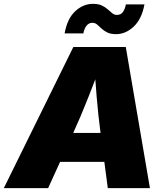

<svg xmlns="http://www.w3.org/2000/svg" viewBox="-47 -970 855 990"><path d="M-27.3 0 331.1 -727.5H601.6L726.1 0H508.8L471.7 -282.2Q459.5 -374 451.4 -470.9Q443.4 -567.9 437.5 -665H484.9Q447.3 -567.9 409.4 -470.9Q371.6 -374 329.6 -282.2L201.2 0ZM171.4 -135.3 196.3 -284.7H596.7L571.8 -135.3ZM551.3 -793.9Q523.4 -793.9 505.9 -802.7Q488.3 -811.5 476.1 -823.2Q463.9 -835 453.4 -843.8Q442.9 -852.5 429.2 -852.5Q412.1 -852.5 400.1 -838.6Q388.2 -824.7 382.8 -797.9H286.1Q300.3 -875 341.3 -912.6Q382.3 -950.2 432.6 -950.2Q460 -950.2 478 -941.7Q496.1 -933.1 508.8 -921.6Q521.5 -910.2 532 -901.6Q542.5 -893.1 555.2 -893.1Q575.7 -893.1 586.4 -907.5Q597.2 -921.9 602.1 -947.3H697.8Q684.1 -872.1 642.6 -833Q601.1 -793.9 551.3 -793.9Z"/></svg>

Font: Inter 18pt Black
Style: Italic
Weight: 900
Italic angle: -9.3988°
Designer: Rasmus Andersson
Foundry: rsms
Version: Version 4.001;git-66647c0bb